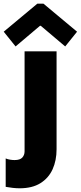

<svg xmlns="http://www.w3.org/2000/svg" viewBox="-69 -806 438 1043"><path d="M38.1 216.8Q20.5 216.8 0 214.6Q-20.5 212.4 -38.1 209V54.7Q-26.9 59.6 -13.7 61.5Q-0.5 63.5 9.8 63.5Q40 63.5 52.2 49.8Q64.5 36.1 64.5 16.6V-527.3H238.3V4.9Q238.3 65.9 216.6 113.8Q194.8 161.6 150.4 189.2Q106 216.8 38.1 216.8ZM15.6 -553.7 -48.8 -633.8 133.8 -786.1H167L349.6 -633.8L285.2 -553.7L152.3 -666H148.4Z"/></svg>

Font: Reddit Sans Black
Style: Regular
Weight: 900
Version: Version 1.014